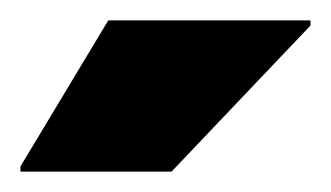

<svg xmlns="http://www.w3.org/2000/svg" viewBox="-20 -733 324 188"><path d="M0 -565V-570L86 -713H284V-708L148 -565Z"/></svg>

Font: Saira Thin Black
Style: Regular
Weight: 900
Version: Version 1.101